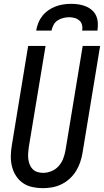

<svg xmlns="http://www.w3.org/2000/svg" viewBox="-20 -975 543 1003"><path d="M204 8Q176 8 148.5 2Q121 -4 99.5 -19Q78 -34 63.5 -56.5Q49 -79 42.5 -105.5Q36 -132 36.5 -160Q37 -188 42 -217L127 -735H218L130 -204Q128 -188 127 -173Q126 -158 128 -143Q130 -128 135.5 -114.5Q141 -101 151 -91Q161 -81 175.5 -76.5Q190 -72 206 -72Q227 -72 249 -81Q271 -90 286.5 -107.5Q302 -125 310 -146Q318 -167 322 -189L412 -735H503L411 -176Q407 -152 399 -128Q391 -104 377.5 -82Q364 -60 344.5 -42Q325 -24 301.5 -12.5Q278 -1 253 3.5Q228 8 204 8ZM169 -815Q172 -835 180 -855Q188 -875 201.5 -892Q215 -909 233 -921.5Q251 -934 271 -941.5Q291 -949 311.5 -952Q332 -955 352 -955Q372 -955 391.5 -952Q411 -949 429 -941.5Q447 -934 461 -921.5Q475 -909 482.5 -892Q490 -875 491 -855Q492 -835 489 -815H409Q412 -830 408.5 -844.5Q405 -859 394.5 -868Q384 -877 370 -881Q356 -885 341 -885Q326 -885 310 -881Q294 -877 280.5 -868Q267 -859 259.5 -844.5Q252 -830 249 -815Z"/></svg>

Font: Iosevka SS18 Medium
Style: Italic
Weight: 500
Italic angle: -9°
Monospace: yes
Designer: Belleve Invis
Foundry: Belleve Invis
Version: Version 25.1.1; ttfautohint (v1.8.4)